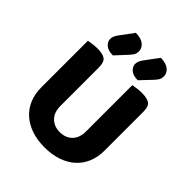

<svg xmlns="http://www.w3.org/2000/svg" viewBox="-235 -977 1131 1131"><g transform="rotate(45 330.5 -412.0)"><path d="M330 17Q268 17 219.5 0Q171 -17 137 -48Q103 -79 85 -122.5Q67 -166 67 -220V-608Q78 -610 98.5 -613Q119 -616 140 -616Q185 -616 204.5 -601Q224 -586 224 -542V-223Q224 -169 253.5 -139.5Q283 -110 330 -110Q378 -110 407.5 -139.5Q437 -169 437 -223V-608Q448 -610 468.5 -613Q489 -616 510 -616Q555 -616 574.5 -601Q594 -586 594 -542V-220Q594 -166 576 -122.5Q558 -79 524 -48Q490 -17 441 0Q392 17 330 17ZM234 -841Q280 -840 302 -821Q324 -802 324 -777Q324 -756 314 -742Q304 -728 284 -707L232 -651Q192 -651 172 -668.5Q152 -686 152 -708Q152 -719 156 -730Q160 -741 171 -756ZM442 -841Q488 -840 510 -821Q532 -802 532 -777Q532 -756 522 -741.5Q512 -727 492 -707L439 -651Q400 -651 380 -668.5Q360 -686 360 -708Q360 -719 364 -730Q368 -741 379 -756Z"/></g></svg>

Font: Baloo Thambi 2
Style: Bold
Weight: 700
Designer: Aadarsh Rajan and Ek Type
Foundry: Ek Type
Version: Version 1.640;hotconv 1.0.111;makeotfexe 2.5.65597; ttfautoh